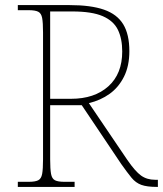

<svg xmlns="http://www.w3.org/2000/svg" viewBox="-20 -734 640 754"><path d="M50 0V-20H93Q118 -20 130 -26Q142 -32 145.5 -51Q149 -70 149 -108V-606Q149 -645 145.5 -663.5Q142 -682 130 -688Q118 -694 93 -694H50V-714H253Q337 -714 388.5 -696Q440 -678 464 -638.5Q488 -599 488 -533Q488 -475 467 -433Q446 -391 410.5 -365.5Q375 -340 329 -329L480 -106Q511 -61 534 -44.5Q557 -28 589 -28H600V0H596Q557 0 535 -8Q513 -16 496.5 -36Q480 -56 456 -90L301 -321H177V-108Q177 -70 180.5 -51Q184 -32 196 -26Q208 -20 233 -20H273V0ZM259 -346Q351 -346 405.5 -395Q460 -444 460 -532Q460 -582 443 -617Q426 -652 383.5 -670.5Q341 -689 264 -689H177V-346Z"/></svg>

Font: Noto Serif Kannada Thin
Style: Regular
Weight: 250
Version: Version 2.003